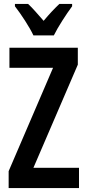

<svg xmlns="http://www.w3.org/2000/svg" viewBox="-20 -957 443 977"><path d="M150 -777H254C275 -820 318 -886 347 -925V-937H282C253 -909 233 -888 202 -851C173 -884 146 -916 123 -937H56V-925C88 -884 131 -818 150 -777ZM382 0V-103H150L376 -628V-714H28V-612H250L24 -86V0Z"/></svg>

Font: Noto Sans Devanagari ExtraCondensed SemiBold
Style: Regular
Weight: 600
Width: 2
Designer: Jelle Bosma - Monotype Design Team
Foundry: Monotype Imaging Inc.
Version: Version 2.004